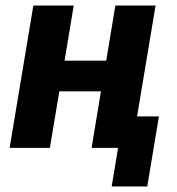

<svg xmlns="http://www.w3.org/2000/svg" viewBox="-20 -536 640 696"><path d="M384.9 139.9H513.8L556.1 -114H476.9L544 -516H398.1L365.1 -316.1H214.1L247.2 -516H100.9L14.9 0H160.9L195 -204.9H345.9L312.1 0H408Z"/></svg>

Font: Margiela Mono Italic Bold It
Style: Regular
Weight: 700
Designer: Mike Abbink, Paul van der Laan, Pieter van Rosmalen
Foundry: Bold Monday
Version: Version 2.003 2021